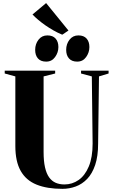

<svg xmlns="http://www.w3.org/2000/svg" viewBox="-20 -1192 718 1220"><path d="M376.5 8Q279 8 212.2 -19Q145.5 -46 111.5 -106Q77.5 -166 77.5 -264V-706.5L10 -725V-743H330.5V-725L257 -706.5V-226.5Q257 -168.5 266 -128.8Q275 -89 292.2 -65Q309.5 -41 334 -30.5Q358.5 -20 389.5 -20Q439 -20 479.5 -48.2Q520 -76.5 544.2 -134.2Q568.5 -192 568.5 -280L563.5 -706.5L495 -725V-743H670V-725L609 -706.5L603.5 -280.5Q603.5 -199.5 584.8 -144Q566 -88.5 534 -55.2Q502 -22 461.2 -7Q420.5 8 376.5 8ZM273 -800.5Q239 -800.5 221.2 -820.5Q203.5 -840.5 203.5 -875Q203.5 -912.5 224.8 -939.8Q246 -967 280.5 -967H281.5Q315.5 -967 333.2 -947Q351 -927 351 -893Q351 -858.5 330 -829.5Q309 -800.5 274 -800.5ZM470 -800.5Q436.5 -800.5 418.5 -820.5Q400.5 -840.5 400.5 -875Q400.5 -912.5 421.8 -939.8Q443 -967 477.5 -967H478.5Q512.5 -967 530.2 -947Q548 -927 548 -893Q548 -858.5 527.2 -829.5Q506.5 -800.5 471 -800.5ZM374.5 -972Q346.5 -983.5 319.8 -998.8Q293 -1014 268.2 -1031.2Q243.5 -1048.5 222.8 -1066Q202 -1083.5 186.5 -1100L273 -1172.5L415 -998L376.5 -972Z"/></svg>

Font: Merriweather 144pt ExtraBold
Style: Regular
Weight: 800
Version: Version 2.100